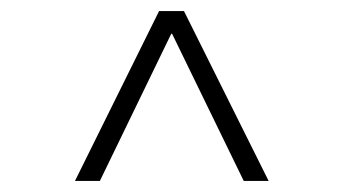

<svg xmlns="http://www.w3.org/2000/svg" viewBox="-20 -810 620 347"><path d="M312.5 -790 465.5 -483H420.5L291 -749H289.5L160.5 -483H115.5L267.5 -790Z"/></svg>

Font: Hepta Slab Light
Style: Regular
Weight: 300
Designer: Michael LaGattuta
Foundry: Michael LaGattuta
Version: Version 1.102